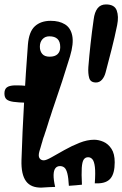

<svg xmlns="http://www.w3.org/2000/svg" viewBox="-20 -825 553 867"><path d="M170 22Q120 24 97.5 -6.8Q75 -37.5 77 -102Q81 -229.5 88.8 -363.8Q96.5 -498 106 -623Q110.5 -681.5 137.2 -706.2Q164 -731 209 -731Q247.5 -731 273.2 -715.2Q299 -699.5 306.2 -664Q313.5 -628.5 296 -570Q279 -514 260.5 -457.5Q242 -401 223 -346Q220 -338.5 217.8 -331Q215.5 -323.5 213 -316Q211 -308.5 208.2 -301Q205.5 -293.5 203 -286Q199.5 -273.5 195.2 -260.8Q191 -248 187 -235Q185 -229.5 183.2 -224Q181.5 -218.5 179.8 -213.2Q178 -208 176 -203Q174.5 -198.5 173.2 -194Q172 -189.5 170.8 -185Q169.5 -180.5 168 -176Q166 -168 163.2 -159.2Q160.5 -150.5 158 -142Q152 -121 158.2 -111Q164.5 -101 178 -101Q188.5 -101 213.2 -115Q238 -129 270.8 -147.5Q303.5 -166 338.8 -180Q374 -194 405 -194Q425.5 -194 447 -184.8Q468.5 -175.5 483.2 -153.2Q498 -131 498 -92Q498 -42.5 479.5 -19.8Q461 3 419 3Q416 3 413.2 3Q410.5 3 408 3Q411.5 -45 408.5 -70.5Q405.5 -96 397.5 -105.5Q389.5 -115 378 -115Q365 -115 358 -104.5Q351 -94 349.2 -67Q347.5 -40 350 9Q336 10.5 321 11.8Q306 13 291 14Q289 -23 284 -42.2Q279 -61.5 270.8 -68.2Q262.5 -75 251 -75Q237.5 -75 230 -65.2Q222.5 -55.5 222 -34.8Q221.5 -14 229 19Q214 19.5 199.5 20.2Q185 21 170 22ZM102 -361Q62.5 -362 40.2 -365.2Q18 -368.5 9 -377Q0 -385.5 0 -403Q0 -421.5 10.5 -430Q21 -438.5 46 -439.5Q71 -440.5 114 -436ZM204 -569Q228 -569 240 -580.5Q252 -592 252 -612Q252 -637.5 239.5 -649.2Q227 -661 203 -661Q183.5 -661 171.8 -648Q160 -635 160 -614Q160 -594 170.8 -581.5Q181.5 -569 204 -569ZM476 -44 419 -60Q423.5 -75 427.5 -85Q431.5 -95 438.8 -98.5Q446 -102 460 -98Q472.5 -95 477.5 -88.2Q482.5 -81.5 481.8 -70.5Q481 -59.5 476 -44ZM413.5 -452.5Q388.5 -452.5 382.8 -473Q377 -493.5 379 -522.5Q383 -573 389 -627.5Q395 -682 403 -737.5Q407 -770 420.5 -787.5Q434 -805 458.5 -805Q497 -805 507 -778Q517 -751 509 -711.5Q498 -657 484 -602.5Q470 -548 457 -498.5Q452 -478.5 440.8 -465.5Q429.5 -452.5 413.5 -452.5Z"/></svg>

Font: Kablammo
Style: Regular
Weight: 400
Designer: Travis Kochel, Lizy Gershenzon, Daria Petrova, Ethan Cohen
Foundry: Vectro Type Foundry
Version: Version 1.002